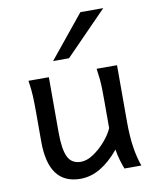

<svg xmlns="http://www.w3.org/2000/svg" viewBox="-88 -848 754 928"><g transform="rotate(-10 289.5 -384.5)"><path d="M532.2 0H449.2Q442.4 -17.1 434.3 -43.7Q426.3 -70.3 422.4 -97.7Q377.9 -43.9 330.6 -15.9Q283.2 12.2 231.9 12.2Q75.7 12.2 75.7 -197.8Q75.7 -201.2 75.7 -222.2Q75.7 -243.2 75.7 -269.8Q75.7 -296.4 75.7 -317.4Q75.7 -338.4 75.7 -341.8Q75.7 -388.2 74.2 -421.1Q72.8 -454.1 65.9 -498H166V-227.1Q166 -144 184.3 -106.2Q202.6 -68.4 249 -68.4Q277.8 -68.4 310.3 -90.1Q342.8 -111.8 370.1 -143.6Q397.5 -175.3 410.2 -205.1V-341.8Q410.2 -374 409.7 -397.9Q409.2 -421.9 407 -445.1Q404.8 -468.3 400.4 -498H500.5V-219.7Q500.5 -148.9 508.8 -95Q517.1 -41 532.2 0ZM370.6 -781.2H482.9L277.8 -571.3H199.7Z"/></g></svg>

Font: Andika LitF DSA DSG
Style: Regular
Weight: 400
Designer: Victor Gaultney, Annie Olsen, Julie Remington, Don Collingsworth, Eric Hays, Becca Hirsbrunner
Foundry: SIL International
Version: Version 6.200 ; LitF DSA DSG; ttfautohint (v1.8.3.10-c5d8)